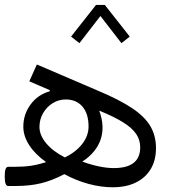

<svg xmlns="http://www.w3.org/2000/svg" viewBox="-34 -772 719 797"><path d="M364.6 -751.6 261 -620.1 295.6 -592.8 382.9 -705.6 470.1 -592.8 504.7 -620.1 401.1 -751.6ZM0 -79.5Q-7.4 -79.5 -10.9 -70.1Q-14.4 -60.7 -14.4 -39.9Q-14.4 -18.8 -10.9 -9.4Q-7.4 0 0 0H32.6Q91.5 0 138.3 -11.8Q185 -23.6 232.9 -49.1Q283.4 -22 334.6 -8.3Q385.9 5.4 433.6 5.4Q489.6 5.4 529.8 -14.3Q570.1 -34 591.8 -70.4Q613.5 -106.8 613.5 -157.3Q613.5 -208.4 590.2 -248.2Q566.9 -287.9 514.1 -323.2Q461.3 -358.5 372.3 -395.7L119 -504.3L87.7 -434.4L172.8 -397.7L172.2 -392.9Q122.4 -378.9 92.6 -337.8Q62.8 -296.8 62.8 -246.3Q62.8 -207.3 87.3 -169.4Q111.7 -131.5 157.4 -99.2Q125.7 -88.7 95.4 -84.1Q65.1 -79.5 24.6 -79.5ZM235.4 -118.4Q185 -144.2 157.4 -177.6Q129.8 -211 129.8 -245.1Q129.8 -276.1 144.7 -302.1Q159.7 -328.1 184.6 -343.6Q209.5 -359.1 238.8 -359.1Q283.1 -359.1 308.4 -329.4Q333.6 -299.8 333.6 -246.7Q333.6 -208.8 307.8 -175.1Q282 -141.4 235.4 -118.4ZM307.7 -101.3Q365.6 -139.1 383.9 -193.5Q402.1 -248 377.7 -312.8Q440.6 -287.2 477.8 -263.8Q514.9 -240.5 531.4 -215.7Q548 -190.9 548 -160.5Q548 -74.3 438.3 -74.3Q409.3 -74.3 375.2 -81.6Q341.1 -88.8 307.7 -101.3Z"/></svg>

Font: Estedad VF
Style: Regular
Weight: 100
Designer: Amin Abedi
Version: Version 7.3